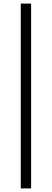

<svg xmlns="http://www.w3.org/2000/svg" viewBox="-20 -828 288 1068"><path d="M95.5 220V-808H153V220Z"/></svg>

Font: Encode Sans SemiExpanded Light
Style: Regular
Weight: 300
Width: 6
Designer: Multiple Designers
Foundry: Impallari Type
Version: Version 3.002